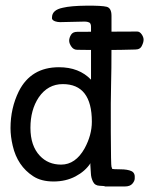

<svg xmlns="http://www.w3.org/2000/svg" viewBox="-20 -648 539 694"><path d="M476 -534Q485 -534 492 -524Q499 -514 499 -504.5Q499 -495 493 -483Q487 -469 469 -469Q372 -466 259 -468Q246 -468 238 -479.5Q230 -491 230 -501Q230 -511 236.5 -522Q243 -533 259 -533ZM383 -591Q383 -591 383 -491Q383 -391 381.5 -341.5Q380 -292 380.5 -170.5Q381 -49 383 -45Q385 -41 385 -38Q389 -36 415 -36Q441 -36 455 -29.5Q469 -23 467 -3Q467 6 458.5 16Q450 26 431 26H394Q360 26 360 26Q358 24 340.5 23.5Q323 23 316 8.5Q309 -6 308.5 -21.5Q308 -37 307 -45Q306 -53 307 -58Q288 -29 253 -10.5Q218 8 173.5 8Q129 8 100 -11Q43 -48 26 -121Q18 -155 18 -185Q18 -257 48 -318Q92 -405 193 -405Q266 -405 309 -360Q309 -360 309 -551Q309 -564 302 -567Q295 -570 286.5 -570Q278 -570 197 -568Q188 -568 179 -571Q166 -576 168 -585Q168 -612 207 -620Q236 -627 292 -627.5Q348 -628 365.5 -623.5Q383 -619 383 -591ZM382 -449ZM312 -208Q312 -344 207 -344Q153 -344 120 -296Q90 -251 90 -186Q90 -121 124 -85Q154 -53 201 -53Q253 -53 286 -112Q312 -160 312 -208Z"/></svg>

Font: Scratch Savers
Style: Book
Weight: 400
Designer: Pablo Impallari, Rodrigo Fuenzalida, Brenda Gallo
Foundry: Pablo Impallari, Rodrigo Fuenzalida, Brenda Gallo
Version: Version 4.0b1